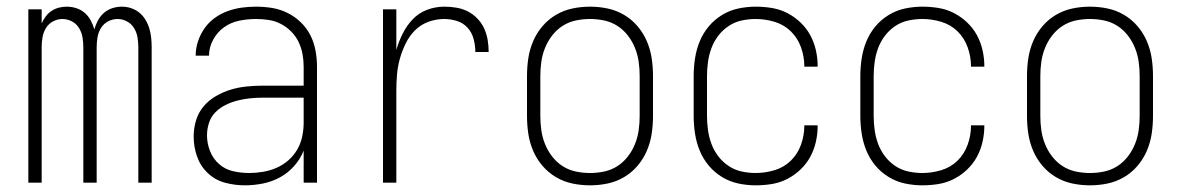

<svg xmlns="http://www.w3.org/2000/svg" viewBox="-20 -548 3540 576"><path d="M65 0V-520H105V-478Q110 -489 117.5 -499Q125 -509 135 -515.5Q145 -522 156.5 -525Q168 -528 180 -528Q195 -528 209 -523.5Q223 -519 234 -509.5Q245 -500 252 -487Q259 -474 263 -460Q267 -474 274 -487Q281 -500 292 -509.5Q303 -519 317 -523.5Q331 -528 345 -528Q360 -528 373.5 -523.5Q387 -519 398 -510Q409 -501 416.5 -488.5Q424 -476 428 -462.5Q432 -449 433.5 -435Q435 -421 435 -406V0H395V-406Q395 -421 392.5 -436Q390 -451 382 -464Q374 -477 360.5 -484Q347 -491 333 -491Q318 -491 304.5 -484Q291 -477 283 -464Q275 -451 272.5 -436Q270 -421 270 -406V0H230V-406Q230 -421 227.5 -436Q225 -451 217 -464Q209 -477 195.5 -484Q182 -491 167 -491Q153 -491 139.5 -484Q126 -477 118 -464Q110 -451 107.5 -436Q105 -421 105 -406V0Z M714 8Q684 8 654.5 0Q625 -8 603 -29Q581 -50 571 -79Q561 -108 561 -138Q561 -163 568 -186.5Q575 -210 590.5 -228.5Q606 -247 627.5 -259.5Q649 -272 672 -279Q695 -286 719.5 -288.5Q744 -291 768 -291H891V-348Q891 -367 887.5 -386Q884 -405 875.5 -422.5Q867 -440 853.5 -453.5Q840 -467 823 -476Q806 -485 787 -488Q768 -491 748 -491Q723 -491 698 -486Q673 -481 652.5 -466.5Q632 -452 619.5 -429Q607 -406 607 -381H567Q567 -403 574 -424Q581 -445 593.5 -463Q606 -481 624 -494Q642 -507 662.5 -514.5Q683 -522 704.5 -525Q726 -528 748 -528Q773 -528 797 -524Q821 -520 843 -509Q865 -498 882.5 -481Q900 -464 911 -442.5Q922 -421 926.5 -396.5Q931 -372 931 -348V0H891V-96Q881 -71 862.5 -50Q844 -29 820 -16Q796 -3 769 2.5Q742 8 714 8ZM727 -29Q748 -29 769 -32.5Q790 -36 809.5 -44.5Q829 -53 845 -67Q861 -81 871.5 -99Q882 -117 886.5 -138Q891 -159 891 -180V-255H768Q749 -255 730 -253Q711 -251 693 -246.5Q675 -242 657.5 -233.5Q640 -225 626.5 -211.5Q613 -198 607 -179.5Q601 -161 601 -142Q601 -118 610 -95Q619 -72 637 -56Q655 -40 679 -34.5Q703 -29 727 -29Z M1129 0V-520H1169V-398Q1176 -423 1188 -447Q1200 -471 1218 -490Q1236 -509 1261 -518.5Q1286 -528 1313 -528Q1331 -528 1349 -525Q1367 -522 1383 -514Q1399 -506 1412 -492.5Q1425 -479 1432.5 -462.5Q1440 -446 1443 -428Q1446 -410 1446 -392H1406Q1406 -411 1401 -430.5Q1396 -450 1383 -464.5Q1370 -479 1351 -485Q1332 -491 1313 -491Q1288 -491 1265 -482.5Q1242 -474 1225 -457Q1208 -440 1197 -417.5Q1186 -395 1179.5 -371.5Q1173 -348 1171 -324Q1169 -300 1169 -276V0Z M1750 8Q1723 8 1697 2.5Q1671 -3 1648 -16.5Q1625 -30 1607.5 -50.5Q1590 -71 1579.5 -95.5Q1569 -120 1565 -146.5Q1561 -173 1561 -200V-320Q1561 -347 1565 -373.5Q1569 -400 1579.5 -424.5Q1590 -449 1607.5 -469.5Q1625 -490 1648 -503.5Q1671 -517 1697 -522.5Q1723 -528 1750 -528Q1777 -528 1803 -522.5Q1829 -517 1852 -503.5Q1875 -490 1892.5 -469.5Q1910 -449 1920.5 -424.5Q1931 -400 1935 -373.5Q1939 -347 1939 -320V-200Q1939 -173 1935 -146.5Q1931 -120 1920.5 -95.5Q1910 -71 1892.5 -50.5Q1875 -30 1852 -16.5Q1829 -3 1803 2.5Q1777 8 1750 8ZM1750 -29Q1772 -29 1793 -33.5Q1814 -38 1832 -49.5Q1850 -61 1863.5 -78.5Q1877 -96 1885 -116Q1893 -136 1896 -157Q1899 -178 1899 -200V-320Q1899 -342 1896 -363Q1893 -384 1885 -404Q1877 -424 1863.5 -441.5Q1850 -459 1832 -470.5Q1814 -482 1793 -486.5Q1772 -491 1750 -491Q1728 -491 1707 -486.5Q1686 -482 1668 -470.5Q1650 -459 1636.5 -441.5Q1623 -424 1615 -404Q1607 -384 1604 -363Q1601 -342 1601 -320V-200Q1601 -178 1604 -157Q1607 -136 1615 -116Q1623 -96 1636.5 -78.5Q1650 -61 1668 -49.5Q1686 -38 1707 -33.5Q1728 -29 1750 -29Z M2247 8Q2221 8 2195 2.5Q2169 -3 2146 -17Q2123 -31 2106 -51.5Q2089 -72 2079 -96.5Q2069 -121 2065 -147.5Q2061 -174 2061 -200V-320Q2061 -346 2065 -372.5Q2069 -399 2079 -423.5Q2089 -448 2106 -468.5Q2123 -489 2146 -503Q2169 -517 2195 -522.5Q2221 -528 2247 -528Q2272 -528 2296 -524Q2320 -520 2341.5 -509Q2363 -498 2381 -481Q2399 -464 2410.5 -443Q2422 -422 2427.5 -398Q2433 -374 2433 -350V-348H2393V-349Q2393 -378 2383 -406Q2373 -434 2352.5 -454Q2332 -474 2304 -482.5Q2276 -491 2247 -491Q2226 -491 2205 -486.5Q2184 -482 2166 -470Q2148 -458 2135 -441Q2122 -424 2114.5 -404Q2107 -384 2104 -362.5Q2101 -341 2101 -320V-200Q2101 -179 2104 -157.5Q2107 -136 2114.5 -116Q2122 -96 2135 -79Q2148 -62 2166 -50Q2184 -38 2205 -33.5Q2226 -29 2247 -29Q2276 -29 2304 -37.5Q2332 -46 2352.5 -66Q2373 -86 2383 -114Q2393 -142 2393 -171V-172H2433V-170Q2433 -146 2427.5 -122Q2422 -98 2410.5 -77Q2399 -56 2381 -39Q2363 -22 2341.5 -11Q2320 0 2296 4Q2272 8 2247 8Z M2747 8Q2721 8 2695 2.5Q2669 -3 2646 -17Q2623 -31 2606 -51.5Q2589 -72 2579 -96.5Q2569 -121 2565 -147.5Q2561 -174 2561 -200V-320Q2561 -346 2565 -372.5Q2569 -399 2579 -423.5Q2589 -448 2606 -468.5Q2623 -489 2646 -503Q2669 -517 2695 -522.5Q2721 -528 2747 -528Q2772 -528 2796 -524Q2820 -520 2841.5 -509Q2863 -498 2881 -481Q2899 -464 2910.5 -443Q2922 -422 2927.5 -398Q2933 -374 2933 -350V-348H2893V-349Q2893 -378 2883 -406Q2873 -434 2852.5 -454Q2832 -474 2804 -482.5Q2776 -491 2747 -491Q2726 -491 2705 -486.5Q2684 -482 2666 -470Q2648 -458 2635 -441Q2622 -424 2614.5 -404Q2607 -384 2604 -362.5Q2601 -341 2601 -320V-200Q2601 -179 2604 -157.5Q2607 -136 2614.5 -116Q2622 -96 2635 -79Q2648 -62 2666 -50Q2684 -38 2705 -33.5Q2726 -29 2747 -29Q2776 -29 2804 -37.5Q2832 -46 2852.5 -66Q2873 -86 2883 -114Q2893 -142 2893 -171V-172H2933V-170Q2933 -146 2927.5 -122Q2922 -98 2910.5 -77Q2899 -56 2881 -39Q2863 -22 2841.5 -11Q2820 0 2796 4Q2772 8 2747 8Z M3250 8Q3223 8 3197 2.5Q3171 -3 3148 -16.5Q3125 -30 3107.5 -50.5Q3090 -71 3079.5 -95.5Q3069 -120 3065 -146.5Q3061 -173 3061 -200V-320Q3061 -347 3065 -373.5Q3069 -400 3079.5 -424.5Q3090 -449 3107.5 -469.5Q3125 -490 3148 -503.5Q3171 -517 3197 -522.5Q3223 -528 3250 -528Q3277 -528 3303 -522.5Q3329 -517 3352 -503.5Q3375 -490 3392.5 -469.5Q3410 -449 3420.5 -424.5Q3431 -400 3435 -373.5Q3439 -347 3439 -320V-200Q3439 -173 3435 -146.5Q3431 -120 3420.5 -95.5Q3410 -71 3392.5 -50.5Q3375 -30 3352 -16.5Q3329 -3 3303 2.5Q3277 8 3250 8ZM3250 -29Q3272 -29 3293 -33.5Q3314 -38 3332 -49.5Q3350 -61 3363.5 -78.5Q3377 -96 3385 -116Q3393 -136 3396 -157Q3399 -178 3399 -200V-320Q3399 -342 3396 -363Q3393 -384 3385 -404Q3377 -424 3363.5 -441.5Q3350 -459 3332 -470.5Q3314 -482 3293 -486.5Q3272 -491 3250 -491Q3228 -491 3207 -486.5Q3186 -482 3168 -470.5Q3150 -459 3136.5 -441.5Q3123 -424 3115 -404Q3107 -384 3104 -363Q3101 -342 3101 -320V-200Q3101 -178 3104 -157Q3107 -136 3115 -116Q3123 -96 3136.5 -78.5Q3150 -61 3168 -49.5Q3186 -38 3207 -33.5Q3228 -29 3250 -29Z"/></svg>

Font: Iosevka Curly Extralight
Style: Regular
Weight: 200
Monospace: yes
Designer: Belleve Invis
Foundry: Belleve Invis
Version: Version 22.1.2; ttfautohint (v1.8.4)